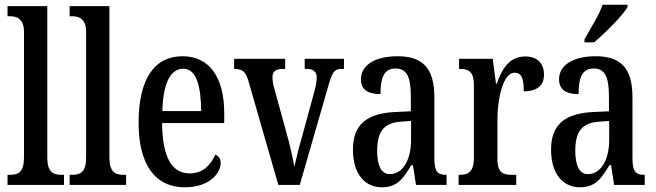

<svg xmlns="http://www.w3.org/2000/svg" viewBox="-20 -786 2790 816"><path d="M12 0H252V-43H243C205 -43 181 -55 181 -117V-760H12V-717H22C50 -717 82 -708 82 -650V-117C82 -55 59 -43 22 -43H12Z M276 0H516V-43H507C469 -43 445 -55 445 -117V-760H276V-717H286C314 -717 346 -708 346 -650V-117C346 -55 323 -43 286 -43H276Z M765 10C872 10 918 -51 918 -94C918 -113 908 -124 895 -129C876 -85 842 -49 787 -49C711 -49 670 -116 669 -263H933V-305C933 -463 866 -547 756 -547C637 -547 569 -452 569 -264C569 -90 637 10 765 10ZM835 -314H670C673 -429 703 -494 759 -494C814 -494 834 -422 835 -314Z M1036 -441 1163 0H1254L1374 -416C1391 -477 1400 -493 1429 -493H1442V-536H1275V-493H1285C1312 -493 1326 -480 1326 -459C1326 -437 1322 -418 1313 -386L1264 -206C1248 -152 1237 -103 1231 -77C1225 -111 1212 -171 1198 -220L1147 -405C1142 -422 1138 -440 1138 -458C1138 -479 1149 -493 1179 -493H1192V-536H975V-493C1009 -493 1024 -483 1036 -441Z M1603 10C1669 10 1694 -28 1728 -84H1735L1748 0H1878V-43H1875C1838 -43 1826 -59 1826 -115V-373C1826 -500 1773 -547 1669 -547C1577 -547 1514 -511 1514 -449C1514 -407 1541 -386 1597 -386C1597 -452 1610 -495 1661 -495C1715 -495 1726 -448 1726 -373V-313L1661 -310C1540 -305 1480 -257 1480 -151C1480 -41 1535 10 1603 10ZM1637 -46C1599 -46 1583 -84 1583 -145C1583 -223 1608 -264 1685 -269L1727 -272V-191C1727 -107 1692 -46 1637 -46Z M1929 0H2174V-43H2154C2120 -43 2094 -51 2094 -110V-276C2094 -368 2119 -477 2166 -477C2197 -477 2206 -453 2206 -398C2264 -398 2292 -424 2292 -468C2292 -515 2266 -546 2212 -546C2147 -546 2114 -496 2091 -430H2088L2074 -536H1931V-493H1934C1969 -493 1994 -484 1994 -425V-115C1994 -52 1967 -43 1932 -43H1929Z M2464 -619V-606H2505C2555 -648 2627 -721 2647 -756V-766H2541C2526 -721 2491 -668 2464 -619ZM2445 10C2511 10 2536 -28 2570 -84H2577L2590 0H2720V-43H2717C2680 -43 2668 -59 2668 -115V-373C2668 -500 2615 -547 2511 -547C2419 -547 2356 -511 2356 -449C2356 -407 2383 -386 2439 -386C2439 -452 2452 -495 2503 -495C2557 -495 2568 -448 2568 -373V-313L2503 -310C2382 -305 2322 -257 2322 -151C2322 -41 2377 10 2445 10ZM2479 -46C2441 -46 2425 -84 2425 -145C2425 -223 2450 -264 2527 -269L2569 -272V-191C2569 -107 2534 -46 2479 -46Z"/></svg>

Font: Noto Serif Armenian ExtraCondensed Medium
Style: Regular
Weight: 500
Width: 2
Designer: Monotype Design Team
Foundry: Monotype Imaging Inc.
Version: Version 2.008